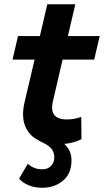

<svg xmlns="http://www.w3.org/2000/svg" viewBox="-20 -670 490 905"><path d="M249 10Q195 10 155 -12Q115 -34 98 -77.5Q81 -121 95 -185L143 -389H39L65 -500H168L203 -650H335L300 -500H450L424 -389H275L230 -195Q219 -149 236 -128Q253 -107 295 -107Q314 -107 330 -110Q346 -113 363 -119L364 -14Q338 -1 309.5 4.5Q281 10 249 10ZM164 -6 210 -29Q261 -15 289 14Q317 43 317 86Q317 148 277 181.5Q237 215 180 215Q143 215 114.5 203Q86 191 70 172L111 102Q139 128 179 128Q206 128 221 111.5Q236 95 236 72Q236 45 219.5 27.5Q203 10 164 -6Z"/></svg>

Font: Prodigy Sans SemiBold
Style: Italic
Weight: 600
Italic angle: -13°
Designer: Wei Huang
Foundry: Wei Huang
Version: Version 1.003; ttfautohint (v1.8.3)